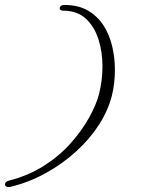

<svg xmlns="http://www.w3.org/2000/svg" viewBox="-93 -607 578 772"><path d="M-58 145Q-73 145 -73 134Q-73 123 -56 119Q22 99 84.5 59Q147 19 192 -32Q237 -83 265.5 -134.5Q294 -186 305 -228Q319 -284 319 -340Q319 -399 302.5 -450Q286 -501 251.5 -532.5Q217 -564 162 -564Q147 -564 147 -574Q147 -579 151.5 -583Q156 -587 166 -587Q222 -587 260.5 -564.5Q299 -542 323 -505Q347 -468 358 -421.5Q369 -375 369 -327Q369 -271 357 -223Q342 -163 305 -105.5Q268 -48 213 2Q158 52 91 89Q24 126 -50 144Q-53 145 -58 145Z"/></svg>

Font: Gwendolyn
Style: Bold
Weight: 700
Designer: Robert E. Leuschke
Foundry: Robert E. Leuschke
Version: Version 1.010; ttfautohint (v1.8.3)